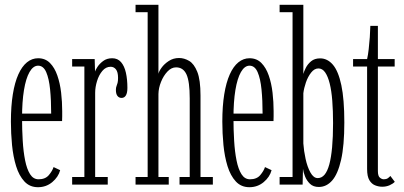

<svg xmlns="http://www.w3.org/2000/svg" viewBox="-20 -770 1686 801"><path d="M138.5 11Q104 11 81.8 -13Q59.5 -37 47.2 -76.8Q35 -116.5 30.2 -165Q25.5 -213.5 25.5 -262.5Q25.5 -327 33.5 -376.5Q41.5 -426 56.5 -459.5Q71.5 -493 92.5 -510Q113.5 -527 139 -527Q169 -527 188.5 -507.2Q208 -487.5 219.2 -455Q230.5 -422.5 235 -383.5Q239.5 -344.5 239.5 -306.5Q239.5 -295.5 239.5 -285.2Q239.5 -275 239 -265H65.5V-296H193.5Q193.5 -351.5 189 -396.8Q184.5 -442 172.8 -469Q161 -496 139 -496Q118.5 -496 103.2 -469.5Q88 -443 80 -394.2Q72 -345.5 72 -278Q72 -229 74.8 -183Q77.5 -137 84.8 -100.8Q92 -64.5 105.5 -43.2Q119 -22 141 -22Q169 -22 183.8 -39.5Q198.5 -57 203.5 -73L231 -60Q223.5 -31.5 198 -10.2Q172.5 11 138.5 11Z M281 0V-31.5H332V-492.5H281V-523.5H375L376.5 -471.5Q377.5 -476.5 386 -490Q394.5 -503.5 410 -515.2Q425.5 -527 448 -527Q471 -527 485 -510.8Q499 -494.5 505.2 -466.8Q511.5 -439 511.5 -403.5Q511.5 -382.5 505.2 -372Q499 -361.5 487 -361.5Q476.5 -361.5 470 -369.8Q463.5 -378 463.5 -395Q463.5 -404.5 466 -410.5Q468.5 -416.5 470.5 -424.2Q472.5 -432 472.5 -445Q472.5 -469.5 463.8 -480.5Q455 -491.5 441.5 -491.5Q421.5 -491.5 407 -474.2Q392.5 -457 384.8 -431.8Q377 -406.5 377 -383V-31.5H429.5V0Z M545.5 0V-31.5H596V-719H545.5V-750H641V-462Q642.5 -471.5 653.8 -487.2Q665 -503 684 -515.5Q703 -528 727 -528Q748.5 -528 769 -516Q789.5 -504 803 -470.5Q816.5 -437 816.5 -371.5V-31.5H868V0H729V-31.5H771.5V-359.5Q771.5 -430 758 -459.5Q744.5 -489 714.5 -489Q695 -489 678.5 -471.5Q662 -454 651.8 -428.5Q641.5 -403 641 -378V-31.5H684V0Z M1020.5 11Q986 11 963.8 -13Q941.5 -37 929.2 -76.8Q917 -116.5 912.2 -165Q907.5 -213.5 907.5 -262.5Q907.5 -327 915.5 -376.5Q923.5 -426 938.5 -459.5Q953.5 -493 974.5 -510Q995.5 -527 1021 -527Q1051 -527 1070.5 -507.2Q1090 -487.5 1101.2 -455Q1112.5 -422.5 1117 -383.5Q1121.5 -344.5 1121.5 -306.5Q1121.5 -295.5 1121.5 -285.2Q1121.5 -275 1121 -265H947.5V-296H1075.5Q1075.5 -351.5 1071 -396.8Q1066.5 -442 1054.8 -469Q1043 -496 1021 -496Q1000.5 -496 985.2 -469.5Q970 -443 962 -394.2Q954 -345.5 954 -278Q954 -229 956.8 -183Q959.5 -137 966.8 -100.8Q974 -64.5 987.5 -43.2Q1001 -22 1023 -22Q1051 -22 1065.8 -39.5Q1080.5 -57 1085.5 -73L1113 -60Q1105.5 -31.5 1080 -10.2Q1054.5 11 1020.5 11Z M1310 10Q1287 10 1273.2 -3.2Q1259.5 -16.5 1252.5 -34.2Q1245.5 -52 1244 -65.5L1242.5 0H1146.5V-31.5H1200.5V-719H1146.5V-750H1245.5V-461.5Q1248 -471.5 1255.8 -487Q1263.5 -502.5 1278 -514.5Q1292.5 -526.5 1315.5 -526.5Q1346 -526.5 1368.8 -500Q1391.5 -473.5 1404 -414.8Q1416.5 -356 1416.5 -259Q1416.5 -162.5 1403 -103.2Q1389.5 -44 1365.8 -17Q1342 10 1310 10ZM1305.5 -27Q1322 -27 1334 -41.2Q1346 -55.5 1353.8 -84Q1361.5 -112.5 1365.5 -155.5Q1369.5 -198.5 1369.5 -256.5Q1369.5 -308 1366.2 -349.8Q1363 -391.5 1355.5 -421.5Q1348 -451.5 1336.5 -468Q1325 -484.5 1308.5 -484.5Q1291.5 -484.5 1278 -467.2Q1264.5 -450 1256.2 -426Q1248 -402 1245.5 -381V-171.5Q1247.5 -141 1254.8 -107.5Q1262 -74 1275 -50.5Q1288 -27 1305.5 -27Z M1574.5 9Q1559.5 9 1545 3.2Q1530.5 -2.5 1521 -18.2Q1511.5 -34 1511.5 -65V-492.5H1453V-523.5H1511.5Q1515.5 -541 1518.2 -565.2Q1521 -589.5 1522.8 -615Q1524.5 -640.5 1525 -662H1556.5V-523.5H1626.5V-492.5H1556.5V-56.5Q1556.5 -35.5 1564.8 -28.8Q1573 -22 1581 -22Q1591.5 -22 1598 -26.5Q1604.5 -31 1608.5 -36L1627 -11.5Q1619.5 -3.5 1605.5 2.8Q1591.5 9 1574.5 9Z"/></svg>

Font: Imbue Thin 10pt ExtraLight
Style: Regular
Weight: 250
Version: Version 1.102